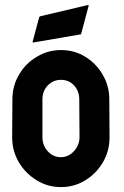

<svg xmlns="http://www.w3.org/2000/svg" viewBox="-20 -742 497 771"><path d="M111.3 -575.7 137.2 -672.4Q137.7 -675.3 142.1 -676.8L332.5 -721.7Q337.4 -722.7 335.4 -716.8L306.2 -606.9Q305.2 -603 300.8 -603.5L113.8 -571.3Q109.9 -571.3 111.3 -575.7ZM224.6 9.3Q171.4 9.3 127 -18.1Q82.5 -45.4 55.7 -90.3Q28.8 -136.2 28.8 -190.4L29.8 -342.8Q29.8 -397.9 56.6 -442.4Q82.5 -487.3 127.4 -513.7Q171.9 -541 224.6 -541Q279.3 -541 322.3 -514.2Q366.2 -487.3 392.1 -442.4Q418.9 -397.5 418.9 -342.8L419.9 -190.4Q419.9 -136.2 393.6 -90.8Q367.2 -45.4 322.8 -18.1Q278.3 9.3 224.6 9.3ZM224.6 -110.8Q254.9 -110.8 277.3 -135.3Q299.3 -160.2 299.3 -190.4L298.3 -342.8Q298.3 -376 277.6 -398.7Q256.8 -421.4 224.6 -421.4Q193.8 -421.4 172.1 -399.2Q150.4 -377 150.4 -342.8V-190.4Q150.4 -158.2 171.9 -134.3Q193.8 -110.8 224.6 -110.8Z"/></svg>

Font: WRV
Style: Display
Weight: 400
Designer: Will Viles x Danh Hong
Version: Version 8.001; ttfautohint (v1.8.3)